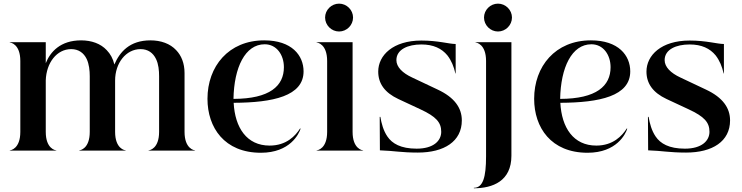

<svg xmlns="http://www.w3.org/2000/svg" viewBox="-20 -808 3983 1030"><path d="M777 0H1026.5V-1.5C1021.5 -1.5 970 -10 970 -100.5V-416C970 -468.5 953 -510 925 -539C892.5 -574 843 -591.5 787 -591.5C676 -591.5 622.5 -529.5 593.5 -462C586.5 -493 572 -519 552.5 -539C520 -574 471 -591.5 415 -591.5C304 -591.5 249.5 -529.5 225.5 -469V-581.5H32.5V-580C37.5 -580 89 -571.5 89 -481V-100.5C89 -10 37.5 -1.5 32.5 -1.5V0H282V-1.5C277 -1.5 225.5 -10 225.5 -100.5V-377C228.5 -471 284.5 -544.5 362 -544.5C401.5 -544.5 429.5 -524 445 -491.5C458 -464 461.5 -429.5 461.5 -399V-100.5C461.5 -10 410 -1.5 405 -1.5V0H654.5V-1.5C649.5 -1.5 597.5 -10 597.5 -100.5V-376C597.5 -470 656 -544.5 734 -544.5C774 -544.5 801.5 -524 817 -491.5C830.5 -464 833.5 -429.5 833.5 -399V-100.5C833.5 -10 782 -1.5 777 -1.5Z M1379.5 11.5C1536.5 11.5 1584 -90.5 1592.5 -117.5L1590 -119C1565 -79.5 1516.5 -27 1426.5 -27C1303.5 -27 1240.5 -123 1233.5 -256.5C1444.5 -257.5 1608.5 -292.5 1608.5 -425C1608.5 -510.5 1545.5 -591.5 1397.5 -591.5C1206 -591.5 1093 -451.5 1093 -278C1093 -124 1183.5 11.5 1379.5 11.5ZM1232.5 -277.5C1235.5 -446 1295 -570.5 1400 -570.5C1464.5 -570.5 1503 -513 1503 -447.5C1503 -347 1427.5 -278 1232.5 -277.5Z M1735 -481V-100.5C1735 -10 1683.5 -1.5 1678.5 -1.5V0H1928V-1.5C1923 -1.5 1871.5 -10 1871.5 -100.5V-581.5H1678.5V-580C1683.5 -580 1735 -571.5 1735 -481ZM1799 -639C1840 -639 1874 -673 1874 -714C1874 -754.5 1840 -788.5 1799 -788.5C1758 -788.5 1724 -754.5 1724 -714C1724 -673 1758 -639 1799 -639Z M2221.5 10.5C2363 10.5 2457.5 -49.5 2457.5 -162C2457.5 -228.5 2419 -285 2328 -327.5L2191.5 -392C2138.5 -416.5 2106.5 -449 2106.5 -485.5C2106.5 -543 2168.5 -569.5 2240.5 -569.5C2305 -569.5 2349.5 -548 2380 -511C2402 -482.5 2414.5 -451 2423 -414H2424.5V-572C2388.5 -572 2331 -590.5 2240.5 -590.5C2088.5 -590.5 2009 -511.5 2009 -424C2009 -360 2044 -311 2116.5 -277L2235.5 -221.5C2319.5 -182.5 2347 -151.5 2347 -101C2347 -53 2306 -10.5 2215 -10.5C2130 -10.5 2083.5 -38 2058 -76C2036.5 -107.5 2026.5 -146 2020.5 -181H2017L2018 -1.5C2095.5 1 2130.5 10.5 2221.5 10.5Z M2522 199.5V202C2623.5 202 2723.5 163.5 2723.5 27.5V-581.5H2531V-580C2536 -580 2587.5 -571.5 2587.5 -481V31C2587.5 143 2571 199.5 2522 199.5ZM2651.5 -639C2692.5 -639 2726.5 -673 2726.5 -714C2726.5 -754.5 2692.5 -788.5 2651.5 -788.5C2610.5 -788.5 2576.5 -754.5 2576.5 -714C2576.5 -673 2610.5 -639 2651.5 -639Z M3132 11.5C3289 11.5 3336.5 -90.5 3345 -117.5L3342.5 -119C3317.5 -79.5 3269 -27 3179 -27C3056 -27 2993 -123 2986 -256.5C3197 -257.5 3361 -292.5 3361 -425C3361 -510.5 3298 -591.5 3150 -591.5C2958.5 -591.5 2845.5 -451.5 2845.5 -278C2845.5 -124 2936 11.5 3132 11.5ZM2985 -277.5C2988 -446 3047.5 -570.5 3152.5 -570.5C3217 -570.5 3255.5 -513 3255.5 -447.5C3255.5 -347 3180 -278 2985 -277.5Z M3660.5 10.5C3802 10.5 3896.5 -49.5 3896.5 -162C3896.5 -228.5 3858 -285 3767 -327.5L3630.5 -392C3577.5 -416.5 3545.5 -449 3545.5 -485.5C3545.5 -543 3607.5 -569.5 3679.5 -569.5C3744 -569.5 3788.5 -548 3819 -511C3841 -482.5 3853.5 -451 3862 -414H3863.5V-572C3827.5 -572 3770 -590.5 3679.5 -590.5C3527.5 -590.5 3448 -511.5 3448 -424C3448 -360 3483 -311 3555.5 -277L3674.5 -221.5C3758.5 -182.5 3786 -151.5 3786 -101C3786 -53 3745 -10.5 3654 -10.5C3569 -10.5 3522.5 -38 3497 -76C3475.5 -107.5 3465.5 -146 3459.5 -181H3456L3457 -1.5C3534.5 1 3569.5 10.5 3660.5 10.5Z"/></svg>

Font: Beautique Display
Style: Bold
Weight: 700
Designer: Nhat-Quang Ngo
Version: Version 1.100;Glyphs 3.2.3 (3260)